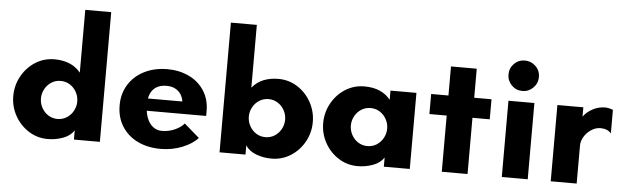

<svg xmlns="http://www.w3.org/2000/svg" viewBox="-48 -923 3604 1106"><g transform="rotate(5 1754.0 -370.0)"><path d="M35 -220Q35 -281 64 -334Q93 -387 142.9 -419Q192.9 -451 254 -451Q300 -451 338.5 -436Q377 -421 405 -387V-750H555V0H405V-53Q384 -21 342 -5.5Q300 10 254 10Q192.9 10 142.9 -22Q93 -54 64 -106.5Q35 -159 35 -220ZM405 -220Q405 -249 391 -274.5Q377 -300 353.2 -315Q329.5 -330 300 -330Q270.5 -330 246.8 -315Q223 -300 209 -274.5Q195 -248.9 195 -220Q195 -191 209 -165.5Q223 -140 246.8 -125Q270.5 -110 300 -110Q329.5 -110 353.2 -125Q377 -140 391 -165.5Q405 -191.1 405 -220Z M650 -220Q650 -288 683 -340.5Q716 -393 774.5 -422Q833 -451 907 -451Q975 -451 1031 -424.5Q1087 -398 1119.5 -348Q1152 -298 1152 -230V-202H779V-273H1008Q1005 -295 993.5 -313.5Q982 -332 961 -343.5Q940 -355 910 -355Q875 -355 851.5 -340.5Q828 -326 817 -300Q806 -274 806 -239Q806 -195 818 -162.5Q830 -130 852.5 -112Q875 -94 904 -94Q946 -94 981.5 -110.5Q1017 -127 1033 -148L1121 -72Q1090 -37 1031.5 -13.5Q973 10 907 10Q831 10 773 -18.5Q715 -47 682.5 -99Q650 -151 650 -220Z M1397 -53V0H1247V-750H1397V-387Q1425 -421 1463.5 -436Q1502 -451 1548 -451Q1609.1 -451 1659.1 -419Q1709 -387 1738 -334Q1767 -281 1767 -220Q1767 -159 1738 -106.5Q1709 -54 1659.1 -22Q1609.1 10 1548 10Q1501 10 1459.5 -5.5Q1418 -21 1397 -53ZM1607 -220Q1607 -249 1593 -274.5Q1579 -300 1555.2 -315Q1531.5 -330 1502 -330Q1472.5 -330 1448.8 -315Q1425 -300 1411 -274.5Q1397 -248.9 1397 -220Q1397 -191 1411 -165.5Q1425 -140 1448.8 -125Q1472.5 -110 1502 -110Q1531.5 -110 1555.2 -125Q1579 -140 1593 -165.5Q1607 -191.1 1607 -220Z M1827 -220Q1827 -281 1856 -334Q1885 -387 1934.9 -419Q1984.9 -451 2046 -451Q2145 -451 2197 -387V-440H2347V0H2197V-53Q2176 -21 2134 -5.5Q2092 10 2046 10Q1984.9 10 1934.9 -22Q1885 -54 1856 -106.5Q1827 -159 1827 -220ZM2197 -220Q2197 -249 2183 -274.5Q2169 -300 2145.2 -315Q2121.5 -330 2092 -330Q2062.5 -330 2038.8 -315Q2015 -300 2001 -274.5Q1987 -248.9 1987 -220Q1987 -191 2001 -165.5Q2015 -140 2038.8 -125Q2062.5 -110 2092 -110Q2121.5 -110 2145.2 -125Q2169 -140 2183 -165.5Q2197 -191.1 2197 -220Z M2532 -325H2432V-441H2532V-609H2681V-441H2781V-325H2681V0H2532Z M2879 -441H3029V0H2879ZM2866 -592Q2866 -629 2891.4 -654.5Q2916.8 -680 2954 -680Q2990 -680 3016 -654.5Q3042 -629 3042 -592Q3042 -556 3016 -530Q2990 -504 2954 -504Q2916.8 -504 2891.4 -530Q2866 -556 2866 -592Z M3162 -441H3312V-387Q3331 -414 3365 -432.5Q3399 -451 3438 -451Q3448 -451 3461 -448Q3474 -445 3483 -441V-305Q3462 -330 3421 -330Q3394 -330 3368.5 -313.5Q3343 -297 3327.5 -271.5Q3312 -246 3312 -220V0H3162Z"/></g></svg>

Font: Teachers[wght]
Style: Regular
Weight: 400
Designer: Alfredo Marco Pradil & Chank Diesel
Version: Version 1.000;Glyphs 3.1.2 (3151)